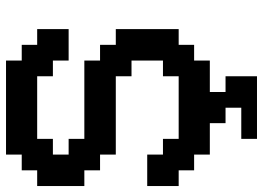

<svg xmlns="http://www.w3.org/2000/svg" viewBox="-139 -743 882 644"><g transform="rotate(-90 302.0 -421.0)"><path d="M262.7 0H158.2V-26.4V-52.7H210.9H262.7V-79.1V-105.5H237.3H210.9V-158.2H158.2H105.5V-184.6V-210.9H79.1H52.7V-237.3V-262.7H26.4H0V-315.4V-368.2H52.7H105.5V-341.8V-315.4H131.8H158.2V-289.1V-262.7H262.7H368.2V-289.1V-315.4H394.5H420.9V-368.2V-420.9H394.5H368.2V-447.3V-473.6H237.3H105.5V-500V-526.4H79.1H52.7V-552.7V-579.1H26.4H0V-658.2V-737.3H26.4H52.7V-762.7V-789.1H79.1H105.5V-815.4V-841.8H262.7H420.9V-815.4V-789.1H447.3H473.6V-762.7V-737.3H500H526.4V-684.6V-631.8H473.6H420.9V-658.2V-684.6H394.5H368.2V-710.9V-737.3H262.7H158.2V-710.9V-684.6H131.8H105.5V-658.2V-631.8H131.8H158.2V-605.5V-579.1H289.1H420.9V-552.7V-526.4H447.3H473.6V-500V-473.6H500H526.4V-368.2V-262.7H500H473.6V-237.3V-210.9H447.3H420.9V-184.6V-158.2H368.2H315.4V-105.5H341.8H368.2V-52.7V0Z"/></g></svg>

Font: VCR Jazz Mono
Style: Regular
Weight: 400
Version: Version 3.1